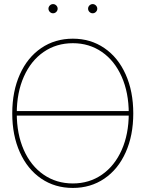

<svg xmlns="http://www.w3.org/2000/svg" viewBox="-20 -928 725 956"><path d="M628.9 -352.5H55.7V-375H628.9ZM41 -363.3Q41 -473.1 78.9 -557.6Q116.7 -642.1 185.3 -688.7Q253.9 -735.4 342.8 -735.4Q431.2 -735.4 499.5 -688.7Q567.9 -642.1 605.7 -557.6Q643.6 -473.1 643.6 -363.3Q643.6 -253.4 605.7 -169.2Q567.9 -85 499.5 -38.6Q431.2 7.8 342.8 7.8Q253.4 7.8 185.1 -38.8Q116.7 -85.4 78.9 -169.7Q41 -253.9 41 -363.3ZM621.1 -363.3Q621.1 -466.3 585.9 -545.9Q550.8 -625.5 487.5 -669.2Q424.3 -712.9 342.8 -712.9Q260.7 -712.9 197.5 -669.4Q134.3 -626 98.9 -546.6Q63.5 -467.3 63.5 -363.3Q63.5 -260.7 98.4 -181.6Q133.3 -102.5 196.8 -58.6Q260.3 -14.6 342.8 -14.6Q424.3 -14.6 487.5 -58.3Q550.8 -102.1 585.9 -181.2Q621.1 -260.3 621.1 -363.3ZM418.5 -884.8Q418.5 -891.1 421.6 -896.2Q424.8 -901.4 429.9 -904.5Q435.1 -907.7 441.4 -907.7Q447.8 -907.7 452.9 -904.5Q458 -901.4 461.2 -896.2Q464.4 -891.1 464.4 -884.8Q464.4 -878.4 461.2 -873.3Q458 -868.2 452.9 -865Q447.8 -861.8 441.4 -861.8Q435.1 -861.8 429.9 -865Q424.8 -868.2 421.6 -873.3Q418.5 -878.4 418.5 -884.8ZM221.2 -884.8Q221.2 -891.1 224.4 -896.2Q227.5 -901.4 232.7 -904.5Q237.8 -907.7 244.1 -907.7Q250.5 -907.7 255.6 -904.5Q260.7 -901.4 263.9 -896.2Q267.1 -891.1 267.1 -884.8Q267.1 -878.4 263.9 -873.3Q260.7 -868.2 255.6 -865Q250.5 -861.8 244.1 -861.8Q237.8 -861.8 232.7 -865Q227.5 -868.2 224.4 -873.3Q221.2 -878.4 221.2 -884.8Z"/></svg>

Font: Intratopia Thin
Style: Regular
Weight: 100
Designer: Rasmus Andersson
Foundry: rsms
Version: Version 3.000;Glyphs 3.2.3 (3260)